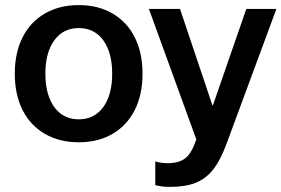

<svg xmlns="http://www.w3.org/2000/svg" viewBox="-20 -543 1104 753"><path d="M289 -523Q365 -523 421.5 -490Q478 -457 508.5 -396.5Q539 -336 539 -254Q539 -172 508.5 -111.5Q478 -51 421.5 -18Q365 15 289 15Q213 15 156 -18Q99 -51 68.5 -111.5Q38 -172 38 -254Q38 -336 68.5 -396.5Q99 -457 156 -490Q213 -523 289 -523ZM289 -433Q228 -433 193 -385Q158 -337 158 -254Q158 -171 193 -123Q228 -75 289 -75Q350 -75 385 -123Q420 -171 420 -254Q420 -337 385 -385Q350 -433 289 -433Z M646 190Q615 190 589 183V90Q612 97 637 97Q683 97 707.5 77Q732 57 750 4L564 -508H686L813 -130H815L946 -508H1064L868 22Q844 87 815 123Q786 159 746 174.5Q706 190 646 190Z"/></svg>

Font: CST
Style: Medium
Weight: 500
Version: Version 1.00